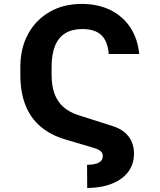

<svg xmlns="http://www.w3.org/2000/svg" viewBox="-20 -757 805 969"><path d="M420.1 191.8 419.4 74.6Q458.5 74.6 478.7 63.7Q498.9 52.9 498.9 30.5Q498.9 16 488.8 6.6Q478.7 -2.8 453.1 -10.7L309.3 -53.3Q235.1 -75.3 184.7 -118.3Q134.2 -161.2 108.5 -226.2Q82.7 -291.2 82.7 -378.9V-419Q82.7 -513.8 121.8 -585.4Q160.9 -657 230.6 -697.1Q300.4 -737.2 392 -737.2Q474.1 -737.2 536.8 -706.5Q599.4 -675.8 637.3 -619Q675.1 -562.1 682.5 -484.4H528.8Q523.4 -550.1 490.9 -580.3Q458.5 -610.4 395.6 -610.4Q343.8 -610.4 309.3 -589.1Q274.9 -567.8 257.6 -525.4Q240.4 -483 240.4 -419.7V-378.9Q240.4 -324.2 255 -284.3Q269.5 -244.3 299.4 -217.5Q329.2 -190.7 375.7 -175.8L546.2 -121.4Q600.5 -104.8 628.4 -69.1Q656.2 -33.4 656.2 18.5Q656.2 71.4 627.5 109.9Q598.7 148.4 545.8 169.7Q492.9 191.1 420.1 191.8Z"/></svg>

Font: InterMG
Style: Bold
Weight: 700
Designer: Rasmus Andersson
Foundry: rsms
Version: Version 3.019;December 26, 2023;FontCreator 15.0.0.2955 64-b